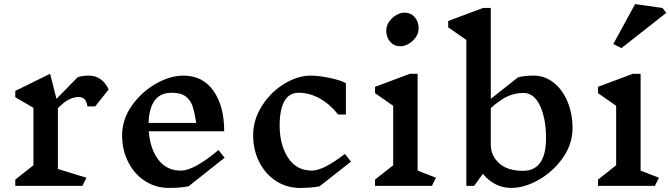

<svg xmlns="http://www.w3.org/2000/svg" viewBox="-20 -912 3289 942"><path d="M513 -473 447 -390H409Q405 -415 394.5 -425.5Q384 -436 366 -436Q344 -436 319.5 -424.5Q295 -413 264 -381V-83L404 -40L384 0H55V-31L144 -101V-383L55 -435V-466L226 -550L257 -427L361 -533Q382 -541 416 -541Q449 -541 474 -523Q499 -505 513 -473Z M905 2Q865 10 809 10Q743 10 690.5 -24.5Q638 -59 608.5 -118Q579 -177 579 -248Q579 -325 626 -392.5Q673 -460 743.5 -500.5Q814 -541 880 -541Q975 -541 1027.5 -466Q1080 -391 1080 -268H710Q716 -183 756.5 -129Q797 -75 867 -75Q932 -75 1052 -176L1082 -138ZM709 -309H943Q934 -363 924.5 -391.5Q915 -420 891.5 -438.5Q868 -457 822 -457Q714 -457 709 -309Z M1677 -504V-350H1639Q1600 -400 1549.5 -428.5Q1499 -457 1445 -457Q1399 -457 1375.5 -416Q1352 -375 1352 -296Q1352 -202 1393 -138.5Q1434 -75 1510 -75Q1567 -75 1672 -157L1702 -119L1548 2Q1508 10 1452 10Q1386 10 1333.5 -24.5Q1281 -59 1251.5 -118Q1222 -177 1222 -248Q1222 -325 1265.5 -393Q1309 -461 1375 -501Q1441 -541 1503 -541Q1544 -541 1598.5 -529.5Q1653 -518 1677 -504Z M2099 0H1820V-31L1909 -101V-393L1820 -455V-486L1991 -550H2029V-75L2119 -40ZM2034 -773Q2034 -750 2020 -729.5Q2006 -709 1985 -697Q1964 -685 1944 -685Q1914 -685 1894.5 -707Q1875 -729 1875 -762Q1875 -785 1889 -805.5Q1903 -826 1924 -838Q1945 -850 1965 -850Q1995 -850 2014.5 -828Q2034 -806 2034 -773Z M2789 -283Q2789 -206 2742 -138.5Q2695 -71 2624.5 -30.5Q2554 10 2488 10Q2447 10 2411.5 -8Q2376 -26 2349 -59L2306 0H2268V-716L2179 -778V-809L2350 -873H2388V-427L2522 -533Q2554 -541 2599 -541Q2653 -541 2696.5 -506.5Q2740 -472 2764.5 -413Q2789 -354 2789 -283ZM2659 -235Q2659 -328 2630 -392Q2601 -456 2548 -456Q2510 -456 2474 -441Q2438 -426 2388 -382V-203Q2388 -148 2429 -111Q2470 -74 2546 -74Q2659 -74 2659 -235Z M3193 0H2914V-31L3003 -101V-393L2914 -455V-486L3085 -550H3123V-75L3213 -40ZM3249 -849 3029 -676 2989 -696 3096 -892 3230 -873Z"/></svg>

Font: Inknut
Style: Antiqua
Weight: 400
Designer: Claus Eggers Srensen
Foundry: Claus Eggers Srensen
Version: Version 1.000; ttfautohint (v1.2) -l 7 -r 28 -G 50 -x 13 -D 